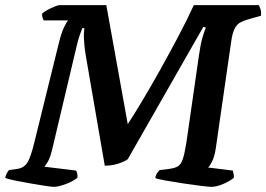

<svg xmlns="http://www.w3.org/2000/svg" viewBox="-29 -724 1032 744"><path d="M180 0Q171 0 145 -4Q119 -8 87.5 -13.5Q56 -19 29 -24.5Q2 -30 -9 -35Q-7 -44 -2.5 -52.5Q2 -61 6 -65L34 -69Q63 -72 76.5 -93Q90 -114 104 -172L200 -561Q209 -597 219 -618Q229 -639 235 -645H141Q138 -648 136 -655Q134 -662 134 -671Q141 -678 155 -685.5Q169 -693 182.5 -698.5Q196 -704 201 -704H383L466 -243Q486 -273 518.5 -327Q551 -381 588 -447Q625 -513 660.5 -580Q696 -647 722 -704H974Q977 -699 980.5 -688Q984 -677 982 -663L936 -650Q918 -645 904 -638Q890 -631 881 -614.5Q872 -598 867 -564L807 -148Q802 -116 792.5 -97.5Q783 -79 777 -75L873 -63Q874 -59 876 -51.5Q878 -44 877 -35Q860 -21 834.5 -10.5Q809 0 791 0Q779 0 747.5 -4Q716 -8 679.5 -13.5Q643 -19 612.5 -24.5Q582 -30 573 -34Q574 -45 580 -53.5Q586 -62 589 -65L623 -69Q647 -72 659.5 -79Q672 -86 679 -106.5Q686 -127 693 -170L742 -510Q748 -553 756 -580Q764 -607 769 -617L759 -620L466 -107Q454 -98 429.5 -90Q405 -82 377 -82L303 -511Q299 -535 297.5 -555Q296 -575 296 -588Q296 -598 297 -604.5Q298 -611 298 -615H290Q287 -608 280 -588Q273 -568 267 -541L173 -144Q165 -111 155.5 -96Q146 -81 143 -78L266 -63Q268 -60 270 -52.5Q272 -45 271 -35Q252 -20 224 -10Q196 0 180 0Z"/></svg>

Font: Texturina 72pt 72pt Regular
Style: Bold Italic
Weight: 700
Italic angle: -11°
Designer: Guillermo Torres Carreño
Foundry: Omnibus-Type
Version: Version 1.002; ttfautohint (v1.8.3)